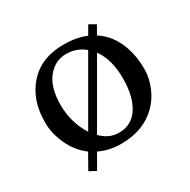

<svg xmlns="http://www.w3.org/2000/svg" viewBox="-116 -530 688 695"><g transform="rotate(-30 228.5 -182.0)"><path d="M92.8 -358.4Q142.6 -400.9 221.9 -400.9Q276.1 -400.9 315.9 -384L336.9 -419.9L364 -404.1L344 -368.9Q410.6 -325.7 427.5 -232.9Q431.9 -208.7 431.9 -175.4Q431.9 -142.1 417.2 -105.7Q402.6 -69.3 376 -42.5Q319.1 14.9 224.1 14.9Q175.3 14.9 134 -4.9L99.1 55.9L71 41L106 -21Q66.2 -50.8 45 -97.5Q23.9 -144.3 23.9 -185.5Q23.9 -226.8 31.2 -256.3Q38.6 -285.9 54.3 -312.4Q70.1 -338.9 92.8 -358.4ZM142.1 -83 290 -339.1Q257.8 -366.9 212.9 -366.9Q167.7 -366.9 136.7 -329.8Q104 -290.8 104 -217Q104 -143.3 142.1 -83ZM164.1 -56.9Q197 -23.9 237.1 -23.9Q304.4 -23.9 332.5 -93.8Q347.9 -132.8 347.9 -187Q347.9 -267.3 313 -314.9Z"/></g></svg>

Font: Linden Hill
Style: Regular
Weight: 400
Version: Version 1.202